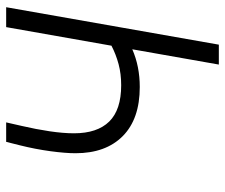

<svg xmlns="http://www.w3.org/2000/svg" viewBox="-74 -660 733 626"><g transform="rotate(-90 293.0 -346.5)"><path d="M322.8 -257.8Q218.8 -257.8 162.8 -313.2Q106.9 -368.7 106.9 -467.3Q106.9 -500 113.5 -549.1Q120.1 -598.1 132.8 -648.9L144 -693.4H207.5L195.8 -642.1Q185.1 -596.2 178.5 -551.8Q171.9 -507.3 171.9 -472.2Q171.9 -396.5 210.2 -357.4Q248.5 -318.4 328.6 -318.4Q365.7 -318.4 397.5 -326.9Q429.2 -335.4 457.5 -350.1L518.1 -693.4H583L460.9 0H396L445.8 -282.2Q390.1 -257.8 322.8 -257.8Z"/></g></svg>

Font: Cascadia Code Light
Style: Italic
Weight: 300
Italic angle: -10°
Monospace: yes
Designer: Aaron Bell
Foundry: Saja Typeworks
Version: Version 2404.023; ttfautohint (v1.8.4)